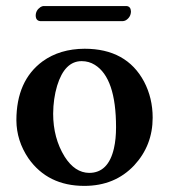

<svg xmlns="http://www.w3.org/2000/svg" viewBox="-20 -605 559 635"><path d="M387.2 -535.2H112.8Q98.6 -536.6 98.1 -553.2Q98.1 -570.8 113.8 -581.5Q119.1 -584.5 123 -585H398.9Q412.1 -583.5 413.1 -567.9Q413.1 -548.8 396.5 -538.1Q391.6 -535.6 387.2 -535.2ZM250 -402.8Q193.8 -402.8 168.9 -321.3Q156.2 -278.8 155.8 -229Q155.8 -148.4 193.8 -86.9Q227.5 -33.7 274.9 -33.2Q338.4 -33.2 356.9 -114.7Q363.8 -145 363.8 -184.1Q363.8 -347.2 293.5 -390.6Q273.9 -402.8 250 -402.8ZM34.2 -207Q34.2 -338.4 121.1 -402.3Q178.2 -443.4 259.8 -443.8Q398.4 -443.8 456.5 -335Q484.9 -280.8 484.9 -215.8Q484.9 -124 423.8 -58.1Q359.9 9.8 258.8 9.8Q138.2 9.8 74.2 -81.1Q34.7 -139.2 34.2 -207Z"/></svg>

Font: Linux Libertine O
Style: Semibold
Weight: 700
Designer: Philipp H. Poll
Foundry: Philipp H. Poll
Version: Version 5.0.0